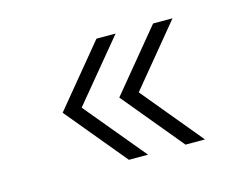

<svg xmlns="http://www.w3.org/2000/svg" viewBox="-62 -560 735 563"><g transform="rotate(-15 306.0 -279.0)"><path d="M115.2 -278.8 267.1 -462.9H325.2L172.9 -278.8L325.2 -95.2H267.1ZM287.1 -278.8 439 -462.9H498L346.2 -278.8L498 -95.2H439Z"/></g></svg>

Font: Oakes Grotesk
Style: Light Italic
Weight: 300
Designer: Samuel Oakes
Foundry: Samuel Oakes
Version: Version 1.0 | wf-rip DC20170320